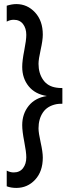

<svg xmlns="http://www.w3.org/2000/svg" viewBox="-20 -733 374 942"><path d="M190 40Q190 108 152.5 148.5Q115 189 60 189Q34 189 13 181V104Q30 113 47 113Q77 113 93 92Q109 71 109 39Q109 13 99 -38Q89 -89 89 -119Q89 -174 120.5 -213.5Q152 -253 210 -262Q152 -271 120.5 -310Q89 -349 89 -405Q89 -435 99 -485.5Q109 -536 109 -562Q109 -594 93 -615Q77 -636 47 -636Q30 -636 13 -627V-705Q39 -713 60 -713Q114 -713 152 -672Q190 -631 190 -563Q190 -536 179.5 -489Q169 -442 169 -420Q169 -374 191.5 -341.5Q214 -309 257 -303Q268 -301 286 -301V-224Q266 -224 257 -222Q212 -213 190.5 -181Q169 -149 169 -103Q169 -81 179.5 -34Q190 13 190 40Z"/></svg>

Font: Hind Vadodara
Style: Regular
Weight: 400
Designer: Hitesh Malaviya
Foundry: Indian Type Foundry
Version: Version 1.001;PS 1.0;hotconv 1.0.86;makeotf.lib2.5.63406; tt